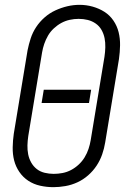

<svg xmlns="http://www.w3.org/2000/svg" viewBox="-20 -766 540 794"><path d="M201 8Q173 8 146 2Q119 -4 97 -18.5Q75 -33 60 -55Q45 -77 38.5 -102.5Q32 -128 32.5 -156.5Q33 -185 37 -213L94 -558Q99 -583 107 -607.5Q115 -632 129.5 -654Q144 -676 164.5 -694Q185 -712 209 -723Q233 -734 258 -740Q283 -746 309 -746Q337 -746 363.5 -738.5Q390 -731 412 -717Q434 -703 449 -681Q464 -659 470.5 -633Q477 -607 476.5 -578.5Q476 -550 472 -522L415 -177Q411 -152 402.5 -127.5Q394 -103 379.5 -81Q365 -59 344.5 -41Q324 -23 300 -12Q276 -1 250.5 3.5Q225 8 201 8ZM202 -47Q220 -47 238.5 -50.5Q257 -54 274 -63Q291 -72 305.5 -85.5Q320 -99 330 -115.5Q340 -132 346 -150Q352 -168 355 -186L412 -531Q415 -551 415.5 -570.5Q416 -590 412.5 -608Q409 -626 400 -642Q391 -658 376 -668.5Q361 -679 343 -683.5Q325 -688 305 -688Q287 -688 268.5 -684Q250 -680 233.5 -671Q217 -662 202.5 -648.5Q188 -635 178.5 -618.5Q169 -602 163 -584.5Q157 -567 154 -549L97 -204Q94 -184 93.5 -165Q93 -146 96.5 -128Q100 -110 109 -94Q118 -78 132 -67Q146 -56 164.5 -51.5Q183 -47 202 -47ZM152 -340 161 -395H357L348 -340Z"/></svg>

Font: Iosevka Curly Light Oblique
Style: Regular
Weight: 300
Italic angle: -9°
Monospace: yes
Designer: Belleve Invis
Foundry: Belleve Invis
Version: Version 11.1.0; ttfautohint (v1.8.3)